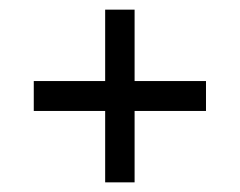

<svg xmlns="http://www.w3.org/2000/svg" viewBox="-20 -549 497 398"><path d="M50 -381H407V-319H50ZM198 -529H259V-171H198Z"/></svg>

Font: Pathway Extreme Condensed
Style: Regular
Weight: 400
Width: 3
Version: Version 1.001;gftools[0.9.26]